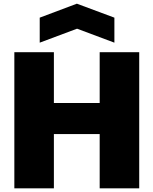

<svg xmlns="http://www.w3.org/2000/svg" viewBox="-20 -1024 834 1044"><path d="M58 -740H273V-464H522V-740H737V0H522V-295H273V0H58ZM196 -928 398 -1004 602 -928V-792L399 -868L196 -792Z"/></svg>

Font: Encode Sans Narrow
Style: Black
Weight: 900
Designer: Pablo Impallari, Andres Torresi
Foundry: Pablo Impallari, Andres Torresi
Version: Version 1.000; ttfautohint (v1.00) -l 8 -r 50 -G 200 -x 14 -